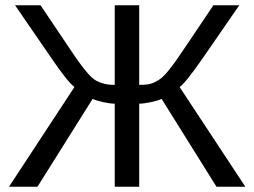

<svg xmlns="http://www.w3.org/2000/svg" viewBox="-20 -708 963 728"><path d="M415 0V-314.9Q398.9 -314.9 373 -320.3Q347.2 -325.7 331.1 -333L122.1 0H14.2L262.2 -377.9Q233.4 -400.9 174.8 -487.8L37.1 -688H133.8L233.9 -539.1Q262.7 -495.6 279.1 -472.9Q295.4 -450.2 312.7 -430.2Q330.1 -410.2 344.5 -402.3Q358.9 -394.5 375.2 -390.4Q391.6 -386.2 415 -386.2V-688H507.8V-386.2Q527.3 -386.2 541 -388.2Q554.7 -390.1 569.3 -397.7Q584 -405.3 594.2 -413.8Q604.5 -422.4 620.6 -442.6Q636.7 -462.9 650.6 -482.7Q664.6 -502.4 689 -539.1L789.1 -688H887.2L749 -487.8Q686 -396.5 661.1 -377.9L910.2 0H800.8L592.8 -333Q576.7 -325.7 550.5 -320.3Q524.4 -314.9 507.8 -314.9V0Z"/></svg>

Font: Libra Sans Modern
Style: Regular
Weight: 400
Foundry: Stefan Peev, Context Ltd
Version: Version 1.000